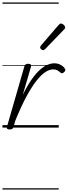

<svg xmlns="http://www.w3.org/2000/svg" viewBox="-20 -1030 548 1550"><path d="M57 15Q45 15 39 10.5Q33 6 36 -6L177 -495Q181 -506 187.5 -510.5Q194 -515 206 -515Q223 -515 228.5 -509Q234 -503 230 -491L164 -265Q201 -340 236 -389.5Q271 -439 303 -467Q335 -495 364 -507Q393 -519 418 -519Q447 -519 470.5 -506Q494 -493 504 -475Q509 -469 507 -462Q505 -455 498 -448Q490 -441 483 -439Q476 -437 469 -443Q460 -452 445 -461Q430 -470 409 -470Q380 -470 346 -448Q312 -426 273.5 -377Q235 -328 192 -248Q149 -168 102 -52L89 -4Q86 6 78.5 10.5Q71 15 57 15ZM327 -625Q322 -625 313 -632Q304 -639 304 -646Q304 -650 305.5 -654Q307 -658 311 -663L452 -827Q458 -834 462.5 -837Q467 -840 472 -840Q479 -840 487 -835Q495 -830 500.5 -822.5Q506 -815 506 -808Q506 -803 504 -799.5Q502 -796 497 -792L345 -634Q336 -625 327 -625ZM0 490H454V500H0ZM0 -20H454V0H0ZM0 -505H454V-500H0ZM0 -1010H454V-1000H0Z"/></svg>

Font: Playwrite AU NSW Guides
Style: Regular
Weight: 400
Designer: Veronika Burian, José Scaglione
Foundry: TypeTogether
Version: Version 1.003